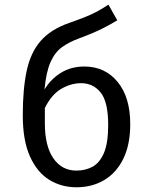

<svg xmlns="http://www.w3.org/2000/svg" viewBox="-20 -789 655 821"><path d="M443.6 -769.2 481.5 -702.1Q453.8 -685.1 415.6 -665.9Q377.4 -646.7 317.4 -624.6Q275.4 -609.2 245.1 -587.4Q214.9 -565.6 196.2 -523.8Q177.4 -482.1 170.3 -406.2Q196.9 -450.8 240.5 -477.7Q284.1 -504.6 340.5 -504.6Q428.7 -504.6 482.8 -439Q536.9 -373.3 536.9 -257.9Q536.9 -171.3 507.7 -111Q478.5 -50.8 426.4 -19.5Q374.4 11.8 306.7 11.8Q242.1 11.8 190.3 -20.3Q138.5 -52.3 107.9 -120.5Q77.4 -188.7 77.4 -295.9Q77.4 -408.2 94.1 -486.2Q110.8 -564.1 153.6 -613.6Q196.4 -663.1 275.4 -690.8Q314.9 -704.6 343.1 -715.9Q371.3 -727.2 394.9 -739.7Q418.5 -752.3 443.6 -769.2ZM171.8 -262.1Q171.8 -164.6 208.2 -112.1Q244.6 -59.5 306.7 -59.5Q344.1 -59.5 374.9 -75.6Q405.6 -91.8 424.1 -134.1Q442.6 -176.4 442.6 -254.9Q442.6 -353.3 410.5 -393.3Q378.5 -433.3 326.7 -433.3Q283.6 -433.3 242.1 -409.2Q200.5 -385.1 171.8 -327.2Z"/></svg>

Font: FiraCode Nerd Font
Style: Regular
Weight: 400
Designer: Carrois Corporate, Edenspiekermann AG, Nikita Prokopov
Foundry: Carrois Corporate, Edenspiekermann AG, Nikita Prokopov
Version: Version 6.002;Nerd Fonts 3.4.0